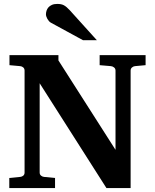

<svg xmlns="http://www.w3.org/2000/svg" viewBox="-20 -949 784 969"><path d="M661.1 -615.2Q652.8 -614.3 646 -608.4Q639.2 -602.5 639.2 -592.8V0H517.1L180.2 -528.8V-78.1Q180.2 -68.4 187 -62.7Q193.8 -57.1 202.1 -56.2L257.8 -50.8V0H26.9V-50.8L82 -56.2Q91.3 -57.1 97.7 -62.7Q104 -68.4 104 -78.1V-592.8Q104 -602.5 97.7 -608.4Q91.3 -614.3 82 -615.2L27.8 -620.1V-670.9H274.9V-644L563 -192.9V-592.8Q563 -602.5 555.9 -608.4Q548.8 -614.3 540 -615.2L482.9 -620.1V-670.9H714.8V-620.1ZM398.9 -746.1 236.8 -834.5Q231.4 -837.4 227.1 -842.5Q222.7 -847.7 219.2 -853.5Q215.8 -859.4 213.9 -865.5Q211.9 -871.6 211.9 -876.5Q211.9 -885.3 214.8 -894.8Q217.8 -904.3 224.4 -911.9Q231 -919.4 241.9 -924.3Q252.9 -929.2 269 -929.2Q279.3 -929.2 287.1 -927.7Q294.9 -926.3 302 -922.6Q309.1 -918.9 316.2 -912.8Q323.2 -906.7 332 -897.5L468.8 -746.1Z"/></svg>

Font: Charis SIL
Style: Bold
Weight: 700
Foundry: SIL International
Version: Version 4.112